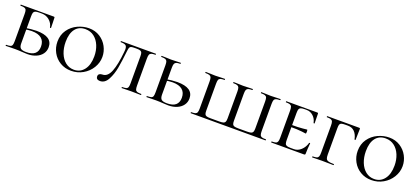

<svg xmlns="http://www.w3.org/2000/svg" viewBox="25 -1257 4427 2045"><g transform="rotate(20 2239.0 -234.0)"><path d="M260 -12Q389 -12 389 -121Q389 -181 351.5 -212Q314 -243 242 -243Q199 -243 146 -232L142 -248Q235 -263 288 -263Q468 -263 468 -142Q468 -99 444 -66Q420 -33 377 -14.5Q334 4 279 4Q251 4 215 1Q201 0 182 -1Q163 -2 141 -2L80 -1Q63 0 33 0Q31 0 31 -6Q31 -12 33 -12Q66 -12 81 -17Q96 -22 101 -36.5Q106 -51 106 -81V-387Q106 -417 101 -431Q96 -445 81 -450.5Q66 -456 35 -456Q32 -456 32 -462Q32 -468 35 -468H409Q418 -468 418 -460Q418 -440 420 -394L421 -345Q421 -342 415.5 -342Q410 -342 409 -345Q400 -393 363 -424Q326 -455 277 -455H249Q218 -455 203.5 -449.5Q189 -444 184 -430Q179 -416 179 -386V-81Q179 -43 195.5 -27.5Q212 -12 260 -12Z M535 -232Q535 -309 575 -365.5Q615 -422 677.5 -451Q740 -480 805 -480Q875 -480 929 -445.5Q983 -411 1012 -356Q1041 -301 1041 -241Q1041 -174 1005 -115.5Q969 -57 908.5 -22.5Q848 12 776 12Q706 12 651 -21Q596 -54 565.5 -110Q535 -166 535 -232ZM958 -217Q958 -283 935.5 -338Q913 -393 871 -425.5Q829 -458 771 -458Q698 -458 658 -406Q618 -354 618 -259Q618 -189 640.5 -132Q663 -75 704.5 -42Q746 -9 801 -9Q872 -9 915 -64.5Q958 -120 958 -217Z M1266 -389Q1253 -270 1239 -192.5Q1225 -115 1192 -53Q1159 9 1103 9Q1082 9 1070.5 -0.5Q1059 -10 1059 -28Q1059 -47 1072 -56Q1085 -65 1105 -65Q1164 -65 1195.5 -144Q1227 -223 1241 -370Q1243 -392 1243 -399Q1243 -433 1227.5 -444.5Q1212 -456 1170 -456Q1168 -456 1168 -462Q1168 -468 1170 -468H1564Q1567 -468 1567 -462Q1567 -456 1564 -456Q1533 -456 1518 -450.5Q1503 -445 1497.5 -431Q1492 -417 1492 -387V-81Q1492 -51 1497.5 -36.5Q1503 -22 1517.5 -17Q1532 -12 1564 -12Q1567 -12 1567 -6Q1567 0 1564 0Q1535 0 1519 -1L1456 -2L1392 -1Q1376 0 1348 0Q1345 0 1345 -6Q1345 -12 1348 -12Q1380 -12 1394.5 -17Q1409 -22 1414 -36.5Q1419 -51 1419 -81V-385Q1419 -412 1414.5 -425Q1410 -438 1396.5 -443.5Q1383 -449 1355 -449H1332Q1303 -449 1291 -445Q1279 -441 1274 -429Q1269 -417 1266 -389Z M1856 -12Q1985 -12 1985 -121Q1985 -181 1947.5 -212Q1910 -243 1838 -243Q1795 -243 1742 -232L1738 -248Q1831 -263 1884 -263Q2064 -263 2064 -142Q2064 -99 2040 -66Q2016 -33 1973 -14.5Q1930 4 1875 4Q1847 4 1811 1Q1797 0 1778 -1Q1759 -2 1737 -2L1676 -1Q1659 0 1629 0Q1627 0 1627 -6Q1627 -12 1629 -12Q1662 -12 1677 -17Q1692 -22 1697 -36.5Q1702 -51 1702 -81V-387Q1702 -417 1696.5 -431Q1691 -445 1676.5 -450.5Q1662 -456 1631 -456Q1628 -456 1628 -462Q1628 -468 1631 -468L1676 -467Q1714 -465 1738 -465Q1762 -465 1802 -467L1846 -468Q1849 -468 1849 -462Q1849 -456 1846 -456Q1815 -456 1800.5 -450Q1786 -444 1780.5 -429.5Q1775 -415 1775 -385V-81Q1775 -43 1791.5 -27.5Q1808 -12 1856 -12Z M2130 -12Q2162 -12 2177 -17Q2192 -22 2197.5 -36.5Q2203 -51 2203 -81V-387Q2203 -417 2197.5 -431Q2192 -445 2177 -450.5Q2162 -456 2130 -456Q2128 -456 2128 -462Q2128 -468 2130 -468L2177 -467Q2215 -465 2239 -465Q2264 -465 2302 -467L2347 -468Q2350 -468 2350 -462Q2350 -456 2347 -456Q2316 -456 2301 -450.5Q2286 -445 2281 -431Q2276 -417 2276 -387V-83Q2276 -57 2281 -44Q2286 -31 2301 -26Q2316 -21 2347 -21H2446Q2477 -21 2492 -26Q2507 -31 2512.5 -44Q2518 -57 2518 -83V-387Q2518 -417 2512.5 -431Q2507 -445 2492 -450.5Q2477 -456 2446 -456Q2444 -456 2444 -462Q2444 -468 2446 -468L2491 -467Q2529 -465 2554 -465Q2577 -465 2617 -467L2662 -468Q2665 -468 2665 -462Q2665 -456 2662 -456Q2631 -456 2616 -450.5Q2601 -445 2595.5 -431Q2590 -417 2590 -387V-83Q2590 -57 2595 -44Q2600 -31 2615 -26Q2630 -21 2661 -21H2760Q2791 -21 2806 -26Q2821 -31 2826.5 -44Q2832 -57 2832 -83V-387Q2832 -417 2827 -431Q2822 -445 2807 -450.5Q2792 -456 2760 -456Q2758 -456 2758 -462Q2758 -468 2760 -468L2806 -467Q2844 -465 2868 -465Q2891 -465 2931 -467L2977 -468Q2980 -468 2980 -462Q2980 -456 2977 -456Q2946 -456 2931 -450.5Q2916 -445 2910.5 -431Q2905 -417 2905 -387V-81Q2905 -51 2910.5 -36.5Q2916 -22 2930.5 -17Q2945 -12 2977 -12Q2980 -12 2980 -6Q2980 0 2977 0H2130Q2128 0 2128 -6Q2128 -12 2130 -12Z M3043 -12Q3075 -12 3089.5 -17Q3104 -22 3109.5 -36.5Q3115 -51 3115 -81V-387Q3115 -417 3109.5 -431Q3104 -445 3089 -450.5Q3074 -456 3043 -456Q3041 -456 3041 -462Q3041 -468 3043 -468H3395Q3405 -468 3405 -460L3406 -398Q3407 -379 3407 -350Q3407 -347 3401 -347Q3395 -347 3395 -350Q3386 -396 3353.5 -425.5Q3321 -455 3279 -455H3257Q3227 -455 3212.5 -449.5Q3198 -444 3193 -430Q3188 -416 3188 -386V-85Q3188 -56 3193 -41.5Q3198 -27 3212.5 -21.5Q3227 -16 3257 -16H3294Q3337 -16 3373 -49Q3409 -82 3423 -133Q3424 -136 3429.5 -136Q3435 -136 3435 -133Q3428 -61 3428 -15Q3428 -7 3425 -3.5Q3422 0 3413 0H3043Q3041 0 3041 -6Q3041 -12 3043 -12ZM3157 -227V-250Q3267 -250 3308 -255Q3349 -260 3354 -260Q3360 -260 3360 -238Q3360 -215 3354 -215Q3350 -215 3309 -221Q3268 -227 3157 -227Z M3507 -12Q3539 -12 3553.5 -17Q3568 -22 3573.5 -36.5Q3579 -51 3579 -81V-387Q3579 -417 3573.5 -431Q3568 -445 3553 -450.5Q3538 -456 3507 -456Q3505 -456 3505 -462Q3505 -468 3507 -468H3871Q3880 -468 3880 -460Q3880 -403 3877 -334Q3877 -331 3871.5 -331Q3866 -331 3865 -334Q3854 -389 3824.5 -418.5Q3795 -448 3750 -448H3721Q3690 -448 3676 -443.5Q3662 -439 3657 -426Q3652 -413 3652 -386V-85Q3652 -53 3659 -38.5Q3666 -24 3685.5 -18Q3705 -12 3747 -12Q3750 -12 3750 -6Q3750 0 3747 0Q3711 0 3691 -1L3615 -2L3557 -1Q3540 0 3507 0Q3505 0 3505 -6Q3505 -12 3507 -12Z M3938 -232Q3938 -309 3978 -365.5Q4018 -422 4080.5 -451Q4143 -480 4208 -480Q4278 -480 4332 -445.5Q4386 -411 4415 -356Q4444 -301 4444 -241Q4444 -174 4408 -115.5Q4372 -57 4311.5 -22.5Q4251 12 4179 12Q4109 12 4054 -21Q3999 -54 3968.5 -110Q3938 -166 3938 -232ZM4361 -217Q4361 -283 4338.5 -338Q4316 -393 4274 -425.5Q4232 -458 4174 -458Q4101 -458 4061 -406Q4021 -354 4021 -259Q4021 -189 4043.5 -132Q4066 -75 4107.5 -42Q4149 -9 4204 -9Q4275 -9 4318 -64.5Q4361 -120 4361 -217Z"/></g></svg>

Font: Cormorant SC Medium
Style: Regular
Weight: 500
Designer: Christian Thalmann (Catharsis Fonts)
Foundry: Catharsis Fonts
Version: Version 4.000